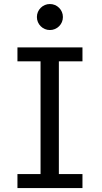

<svg xmlns="http://www.w3.org/2000/svg" viewBox="-20 -953 516 973"><path d="M397.9 -712.9V-642.1H278.3V-70.8H397.9V0H68.4V-70.8H185.5V-642.1H68.4V-712.9ZM167 -866.7Q167 -880.4 172.1 -892.3Q177.2 -904.3 186.3 -913.3Q195.3 -922.4 207.3 -927.5Q219.2 -932.6 232.9 -932.6Q246.6 -932.6 258.5 -927.5Q270.5 -922.4 279.5 -913.3Q288.6 -904.3 293.7 -892.3Q298.8 -880.4 298.8 -866.7Q298.8 -853 293.7 -841.1Q288.6 -829.1 279.5 -820.1Q270.5 -811 258.5 -805.9Q246.6 -800.8 232.9 -800.8Q219.2 -800.8 207.3 -805.9Q195.3 -811 186.3 -820.1Q177.2 -829.1 172.1 -841.1Q167 -853 167 -866.7Z"/></svg>

Font: Andika Am
Style: Regular
Weight: 400
Designer: Victor Gaultney, Annie Olsen, Julie Remington, Don Collingsworth, Eric Hays, Becca Hirsbrunner
Foundry: SIL International
Version: Version 5.000